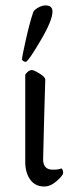

<svg xmlns="http://www.w3.org/2000/svg" viewBox="-20 -679 257 702"><path d="M146.5 -659.2Q171.9 -659.2 171.9 -636.7Q171.9 -604.5 128.4 -530.8Q85 -457 75.2 -453.1H72.3Q69.3 -453.1 64.9 -456.1Q60.5 -459 60.5 -461.9Q60.5 -471.7 74.7 -534.7Q88.9 -597.7 101.6 -634.8Q104.5 -642.6 119.1 -650.9Q133.8 -659.2 146.5 -659.2ZM141.6 2.9Q108.4 2.9 90.3 -22.5Q72.3 -47.9 72.3 -86.9V-406.2Q84 -422.9 96.7 -422.9Q103.5 -422.9 124.5 -410.2Q145.5 -397.5 145.5 -387.7Q144.5 -353.5 141.6 -254.4Q138.7 -155.3 137.7 -98.6Q136.7 -58.6 172.9 -58.6Q197.3 -58.6 204.1 -63.5Q210.9 -58.6 210.9 -46.9Q210.9 -38.1 188 -17.6Q165 2.9 141.6 2.9Z"/></svg>

Font: Crimson Text
Style: Regular
Weight: 400
Version: Version 0.13